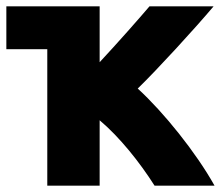

<svg xmlns="http://www.w3.org/2000/svg" viewBox="-22 -564 696 605"><path d="M292 -544V-368C347 -427 415 -504 449 -544H651C592 -474 473 -344 412 -285C494 -210 596 -83 654 21H465C418 -53 355 -132 292 -185V21H127V-409H-2V-544Z"/></svg>

Font: Repo ExtraBold
Style: Bold
Weight: 700
Designer: Stefan Peev
Foundry: Context Ltd
Version: Version 1.502